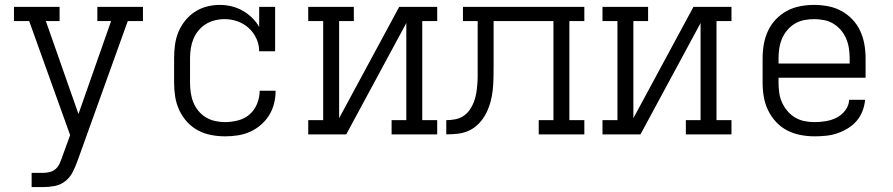

<svg xmlns="http://www.w3.org/2000/svg" viewBox="-20 -548 3640 783"><path d="M109 215V157H155Q169 157 183 153.5Q197 150 207.5 140.5Q218 131 223.5 118Q229 105 234 92V91L266 3L99 -462H37V-520H223V-462H167L300 -83L433 -462H377V-520H563V-462H501L308 75L295 111Q287 133 276 154.5Q265 176 246 191Q227 206 203 210.5Q179 215 155 215Z M898 8Q869 8 840.5 2.5Q812 -3 787 -16.5Q762 -30 742.5 -51.5Q723 -73 711 -99Q699 -125 694.5 -153Q690 -181 690 -210V-310Q690 -337 693.5 -364Q697 -391 707 -416Q717 -441 734 -462.5Q751 -484 773.5 -499Q796 -514 822.5 -521Q849 -528 876 -528Q900 -528 923.5 -522.5Q947 -517 968.5 -505Q990 -493 1007.5 -476Q1025 -459 1037 -438V-520H1102V-339H1037Q1037 -366 1025.5 -391Q1014 -416 994 -434Q974 -452 948.5 -461Q923 -470 896 -470Q876 -470 856 -465Q836 -460 819 -449.5Q802 -439 789 -423Q776 -407 768.5 -388.5Q761 -370 758 -350Q755 -330 755 -310V-210Q755 -190 758 -169.5Q761 -149 768.5 -130.5Q776 -112 789 -96Q802 -80 819.5 -69.5Q837 -59 857 -54.5Q877 -50 898 -50Q924 -50 951 -57Q978 -64 998 -81.5Q1018 -99 1028.5 -125Q1039 -151 1039 -178H1104Q1104 -151 1097.5 -125.5Q1091 -100 1077.5 -78Q1064 -56 1043.5 -38.5Q1023 -21 999.5 -10.5Q976 0 950 4Q924 8 898 8Z M1237 0V-58H1298V-462H1237V-520H1423V-462H1363V-66L1608 -520H1763V-462H1702V-58H1763V0H1577V-58H1637V-454L1392 0Z M1800 0V-58Q1818 -58 1836.5 -61.5Q1855 -65 1870 -75Q1885 -85 1895.5 -100Q1906 -115 1912.5 -132Q1919 -149 1922 -167Q1925 -185 1926.5 -203Q1928 -221 1928 -239.5Q1928 -258 1928 -276V-462H1868V-520H2363V-462H2302V-58H2363V0H2177V-58H2237V-462H1993V-280Q1993 -255 1992.5 -230.5Q1992 -206 1989.5 -181.5Q1987 -157 1980.5 -133Q1974 -109 1963 -87Q1952 -65 1935 -46.5Q1918 -28 1896 -17Q1874 -6 1849.5 -3Q1825 0 1800 0Z M2437 0V-58H2498V-462H2437V-520H2623V-462H2563V-66L2808 -520H2963V-462H2902V-58H2963V0H2777V-58H2837V-454L2592 0Z M3302 8Q3273 8 3244.5 2.5Q3216 -3 3190.5 -16Q3165 -29 3145 -50.5Q3125 -72 3112.5 -98Q3100 -124 3095 -152.5Q3090 -181 3090 -210V-310Q3090 -339 3095 -367.5Q3100 -396 3112 -422Q3124 -448 3144 -469Q3164 -490 3189 -503.5Q3214 -517 3242.5 -522.5Q3271 -528 3300 -528Q3329 -528 3357.5 -522.5Q3386 -517 3411 -503.5Q3436 -490 3456 -469Q3476 -448 3488 -422Q3500 -396 3505 -367.5Q3510 -339 3510 -310V-231H3155V-210Q3155 -189 3158 -168.5Q3161 -148 3169.5 -129.5Q3178 -111 3191.5 -95Q3205 -79 3223 -68.5Q3241 -58 3261 -54Q3281 -50 3302 -50Q3325 -50 3348.5 -54Q3372 -58 3392.5 -68.5Q3413 -79 3427.5 -98.5Q3442 -118 3443 -141H3508Q3506 -118 3497.5 -95.5Q3489 -73 3473.5 -55Q3458 -37 3437.5 -24.5Q3417 -12 3395 -4.5Q3373 3 3349.5 5.5Q3326 8 3302 8ZM3155 -289H3445V-310Q3445 -330 3442 -350.5Q3439 -371 3431 -390Q3423 -409 3409.5 -425Q3396 -441 3378.5 -451.5Q3361 -462 3340.5 -466Q3320 -470 3300 -470Q3280 -470 3259.5 -466Q3239 -462 3221.5 -451.5Q3204 -441 3190.5 -425Q3177 -409 3169 -390Q3161 -371 3158 -350.5Q3155 -330 3155 -310Z"/></svg>

Font: Iosevka Etoile Light
Style: Regular
Weight: 300
Designer: Belleve Invis
Foundry: Belleve Invis
Version: Version 25.0.1; ttfautohint (v1.8.4)